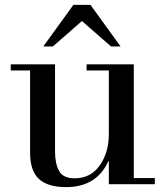

<svg xmlns="http://www.w3.org/2000/svg" viewBox="-20 -753 670 785"><path d="M425 0V-94H423Q375 12 250 12Q175 12 139 -21.5Q103 -55 103 -129V-465H24V-490H205V-134Q205 -84 221.5 -54Q238 -24 285 -24Q351 -24 388 -77Q425 -130 425 -205V-465H334V-490H527V-25H613V0ZM157 -563 280 -733H350L473 -563H434L315 -667L196 -563Z"/></svg>

Font: Justus
Style: Oldstyle
Weight: 500
Version: Version 001.000